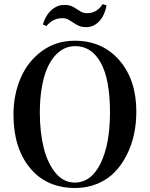

<svg xmlns="http://www.w3.org/2000/svg" viewBox="-20 -916 744 953"><path d="M46.9 -346.2Q46.9 -446.8 83 -529.8Q119.1 -612.8 189.2 -663.3Q259.3 -713.9 350.6 -713.9Q488.3 -713.9 572.5 -616.7Q656.7 -519.5 656.7 -361.8Q656.7 -304.2 645.3 -250Q633.8 -195.8 609.4 -147.2Q585 -98.6 550 -62.3Q515.1 -25.9 464.4 -4.4Q413.6 17.1 353.5 17.1Q210.4 17.1 128.7 -82.5Q46.9 -182.1 46.9 -346.2ZM177.7 -356.9Q177.7 -260.7 196.8 -183.3Q215.8 -106 255.6 -57.9Q295.4 -9.8 350.6 -9.8Q432.6 -9.8 479.2 -105Q525.9 -200.2 525.9 -357.9Q525.9 -522 480.2 -604.5Q434.6 -687 353.5 -687Q325.2 -687 299.6 -675.3Q273.9 -663.6 251.5 -637.7Q229 -611.8 212.9 -574Q196.8 -536.1 187.3 -480.5Q177.7 -424.8 177.7 -356.9ZM192.9 -794.4Q198.2 -813.5 207.8 -831.1Q217.3 -848.6 231 -862.1Q244.6 -875.5 261.7 -883.5Q278.8 -891.6 299.3 -891.6Q321.8 -891.6 335.7 -885.3Q349.6 -878.9 360.8 -871.1Q372.1 -863.3 383.8 -856.9Q395.5 -850.6 414.1 -850.6Q459.5 -850.6 489.7 -895.5L508.8 -889.2Q503.9 -862.8 494.1 -842.5Q484.4 -822.3 471.2 -808.8Q458 -795.4 441.9 -788.3Q425.8 -781.2 408.2 -781.2Q385.7 -781.2 370.8 -788.1Q356 -794.9 343.8 -803.5Q331.5 -812 319.3 -818.8Q307.1 -825.7 289.6 -825.7Q242.2 -825.7 210.4 -786.6Z"/></svg>

Font: Vidaloka 
Style: Regular
Weight: 400
Designer: Cyreal (www.cyreal.org)
Foundry: Cyreal (www.cyreal.org)
Version: Version 1.011